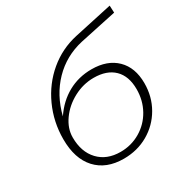

<svg xmlns="http://www.w3.org/2000/svg" viewBox="-173 -894 1008 1043"><g transform="rotate(-30 331.5 -372.5)"><path d="M609 -293Q609 -209 569.5 -140.5Q530 -72 461.5 -32.5Q393 7 308 7Q198 7 136.5 -60Q75 -127 75 -249Q75 -357 118.5 -452.5Q162 -548 239.5 -613Q317 -678 417 -700L656 -752L658 -707L428 -658Q317 -633 240.5 -554Q164 -475 135 -358Q182 -428 249 -465Q316 -502 397 -502Q496 -502 552.5 -446.5Q609 -391 609 -293ZM556 -286Q556 -368 511 -412Q466 -456 384 -456Q318 -456 258 -424Q198 -392 161 -340Q124 -288 124 -232Q124 -141 174.5 -87.5Q225 -34 311 -34Q379 -34 435.5 -67.5Q492 -101 524 -158.5Q556 -216 556 -286Z"/></g></svg>

Font: Montserrat Alternates Light
Style: Italic
Weight: 300
Italic angle: -11.3°
Designer: Julieta Ulanovsky
Foundry: Julieta Ulanovsky
Version: Version 7.200